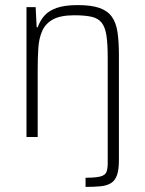

<svg xmlns="http://www.w3.org/2000/svg" viewBox="-20 -538 570 754"><path d="M316 196V160Q356 160 374.5 155Q393 150 398 137.5Q403 125 403 103V-311Q403 -366 398 -398.5Q393 -431 379.5 -448.5Q366 -466 340 -472Q314 -478 272 -478Q218 -478 188.5 -462Q159 -446 146 -417Q133 -388 130.5 -349Q128 -310 128 -264V0H84V-510H120L124 -431H128Q137 -456 153.5 -475.5Q170 -495 201.5 -506.5Q233 -518 285 -518Q338 -518 370 -507Q402 -496 419 -472.5Q436 -449 441.5 -411.5Q447 -374 447 -320V91Q447 128 439.5 149.5Q432 171 416 181Q400 191 375.5 193.5Q351 196 316 196Z"/></svg>

Font: Saira SemiCondensed ExtraLight
Style: Regular
Weight: 250
Width: 4
Designer: Hector Gatti with collaboration of the Omnibus-Type team
Foundry: Omnibus-Type
Version: Version 1.101